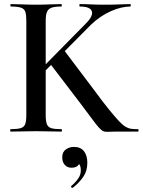

<svg xmlns="http://www.w3.org/2000/svg" viewBox="-20 -645 699 941"><path d="M109 -81V-544Q109 -573 104 -587.5Q99 -602 82.5 -607.5Q66 -613 33 -613Q31 -613 31 -619Q31 -625 33 -625Q59 -625 90 -623.5Q121 -622 156 -622Q194 -622 225 -623.5Q256 -625 280 -625Q283 -625 283 -619Q283 -613 280 -613Q248 -613 232 -607Q216 -601 210 -586Q204 -571 204 -542V-81Q204 -52 209.5 -37Q215 -22 231 -17Q247 -12 280 -12Q284 -12 284 -6Q284 0 280 0Q255 0 224.5 -1Q194 -2 156 -2Q121 -2 89 -1Q57 0 32 0Q30 0 30 -6Q30 -12 32 -12Q65 -12 81.5 -17Q98 -22 103.5 -37Q109 -52 109 -81ZM369 -145 224 -335 294 -399 444 -200Q485 -144 514 -108.5Q543 -73 562 -52.5Q581 -32 596 -23.5Q611 -15 625 -13.5Q639 -12 656 -12Q659 -12 659 -6Q659 0 656 0Q612 0 585 0Q558 0 544 0Q520 0 507.5 1Q495 2 485.5 -2.5Q476 -7 463.5 -21Q451 -35 429 -65Q407 -95 369 -145ZM143 -268 401 -530Q438 -567 430 -590Q422 -613 371 -613Q369 -613 369 -619Q369 -625 371 -625Q398 -625 425 -623.5Q452 -622 496 -622Q541 -622 567 -623.5Q593 -625 618 -625Q621 -625 621 -619Q621 -613 618 -613Q575 -613 523 -590Q471 -567 426 -524L170 -266ZM337 275Q333 277 329.5 273Q326 269 330 266Q349 250 362.5 231Q376 212 376 191Q376 168 368 159.5Q360 151 348 149L372 134Q373 155 362.5 166Q352 177 330 177Q310 177 297.5 163Q285 149 285 126Q285 100 302.5 87.5Q320 75 342 75Q375 75 391.5 96Q408 117 408 153Q408 193 388 222Q368 251 337 275Z"/></svg>

Font: Cormorant SemiBold
Style: Regular
Weight: 600
Designer: Christian Thalmann (Catharsis Fonts)
Foundry: Catharsis Fonts
Version: Version 4.000